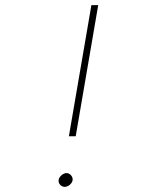

<svg xmlns="http://www.w3.org/2000/svg" viewBox="-20 -731 627 754"><path d="M277.3 -195.8H250.5L338.9 -710.9H365.7ZM210.4 -24.9Q210.9 -29.8 214.1 -34.4Q217.3 -39.1 221.4 -42.7Q225.6 -46.4 230.7 -48.8Q235.8 -51.3 240.7 -51.3Q251.5 -51.3 259 -42.5Q266.6 -33.7 265.1 -22.9Q264.2 -18.1 261.2 -13.4Q258.3 -8.8 253.9 -5.1Q249.5 -1.5 244.1 0.7Q238.8 2.9 233.9 2.9Q223.1 2.4 215.8 -5.9Q208.5 -14.2 210.4 -24.9Z"/></svg>

Font: TypoPRO Roboto Mono
Style: Italic
Weight: 250
Designer: Google
Version: Version 2.000986; 2015; ttfautohint (v1.3)